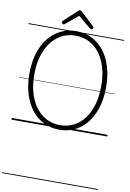

<svg xmlns="http://www.w3.org/2000/svg" viewBox="-191 -1500 1516 2240"><g transform="rotate(10 567.5 -380.5)"><path d="M569 19Q467 19 383 -22.5Q299 -64 239 -141Q179 -218 146 -325.5Q113 -433 113 -565Q113 -653 127.5 -730Q142 -807 170 -872Q198 -937 238.5 -988Q279 -1039 330 -1075Q381 -1111 441 -1129.5Q501 -1148 569 -1148Q671 -1148 754 -1106.5Q837 -1065 897 -988Q957 -911 989.5 -804Q1022 -697 1022 -565Q1022 -477 1007.5 -400Q993 -323 965 -257.5Q937 -192 897 -141Q857 -90 806.5 -54.5Q756 -19 696.5 0Q637 19 569 19ZM569 -35Q627 -35 679 -51.5Q731 -68 775 -100Q819 -132 854 -178.5Q889 -225 913.5 -284Q938 -343 951 -413.5Q964 -484 964 -565Q964 -687 935.5 -784.5Q907 -882 854.5 -951.5Q802 -1021 729.5 -1058Q657 -1095 569 -1095Q510 -1095 458 -1078.5Q406 -1062 361.5 -1029.5Q317 -997 282 -951Q247 -905 222 -846Q197 -787 184 -716.5Q171 -646 171 -565Q171 -444 200 -346Q229 -248 282 -178.5Q335 -109 407.5 -72Q480 -35 569 -35ZM404 -1199Q397 -1199 389.5 -1207Q382 -1215 382 -1223Q382 -1226 382.5 -1229Q383 -1232 387 -1236L543 -1382Q549 -1388 554 -1391Q559 -1394 568 -1394Q577 -1394 582.5 -1391Q588 -1388 593 -1382L750 -1235Q753 -1232 754 -1228.5Q755 -1225 755 -1222Q755 -1214 747.5 -1206.5Q740 -1199 733 -1199Q728 -1199 724 -1201.5Q720 -1204 716 -1208L568 -1330L421 -1208Q417 -1204 413 -1201.5Q409 -1199 404 -1199ZM0 623H1135V633H0ZM0 -20H1135V0H0ZM0 -505H1135V-500H0ZM0 -1143H1135V-1133H0Z"/></g></svg>

Font: Playwrite CL Guides
Style: Regular
Weight: 400
Designer: Veronika Burian, José Scaglione
Foundry: TypeTogether
Version: Version 1.003